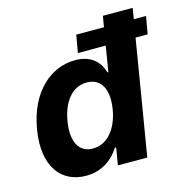

<svg xmlns="http://www.w3.org/2000/svg" viewBox="-108 -830 917 941"><g transform="rotate(-15 350.5 -359.0)"><path d="M700.6 -671.9H638.5L647.7 -727.3H496.4L487.2 -671.9H346.6L331 -582.7H472.3L451 -453.8H446.4C433.9 -498.2 399.1 -552.6 307.9 -552.6C187.9 -552.6 71.4 -459.5 40.5 -272C10.3 -89.5 90.6 8.9 215.6 8.9C303.3 8.9 357.2 -41.9 386 -87.4H392.4L377.8 0H527L623.6 -582.7H685ZM424.4 -272.7C408.4 -175.4 354.8 -111.5 282 -111.5C207.4 -111.5 179.3 -177.6 195.3 -272.7C210.6 -367.2 259.9 -432.2 334.9 -432.2C408.4 -432.2 440.3 -370 424.4 -272.7Z"/></g></svg>

Font: TID UI
Style: Bold Italic
Weight: 700
Italic angle: -9.39999°
Designer: The TID Project Authors
Foundry: Bakken & Bæck
Version: Version 1.001;hotconv 1.0.109;makeotfexe 2.5.65596